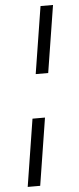

<svg xmlns="http://www.w3.org/2000/svg" viewBox="-60 -737 391 949"><g transform="rotate(-5 136.0 -262.5)"><path d="M126 -372 179 -705H241L188 -372ZM38 180 91 -154H153L100 180Z"/></g></svg>

Font: Nunito Sans 10pt Light
Style: Italic
Weight: 300
Italic angle: -9°
Designer: Vernon Adams
Foundry: Vernon Adams
Version: Version 3.101;gftools[0.9.27]